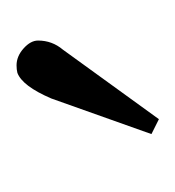

<svg xmlns="http://www.w3.org/2000/svg" viewBox="-10 -267 212 232"><g transform="rotate(-90 96.0 -151.0)"><path d="M133 -237Q144 -237 153.5 -228.5Q163 -220 163 -211Q163 -194 152 -181L68 -65L50 -74L93 -195Q108 -230 124 -236Q128 -237 133 -237Z"/></g></svg>

Font: Libertinus Keyboard
Style: Regular
Weight: 700
Designer: Philipp H. Poll
Foundry: Khaled Hosny
Version: Version 6.7